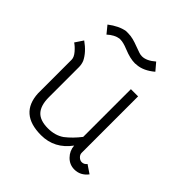

<svg xmlns="http://www.w3.org/2000/svg" viewBox="-156 -681 811 811"><g transform="rotate(45 249.5 -275.0)"><path d="M148 -517Q122 -513 97 -490L70 -523Q109 -553 145 -559H156Q173 -559 188.5 -555Q204 -551 222 -544Q240 -537 250 -534Q259 -531 268 -531Q295 -531 326 -558L354 -525Q316 -493 279 -490H274L269 -489Q253 -489 236.5 -493Q220 -497 201.5 -504.5Q183 -512 174 -514Q163 -517 154 -517ZM68 -311Q68 -326 53 -343.5Q38 -361 24 -370L48 -406Q89 -377 106 -342Q112 -327 112 -311V-131Q112 -82 133.5 -58.5Q155 -35 202 -35Q245 -35 275 -56Q306 -80 333 -115V-400H376V-63Q376 -52 385 -43.5Q394 -35 404 -35Q418 -35 427 -47L464 -22Q440 9 404 9Q375 9 354.5 -12Q334 -33 332 -62Q282 6 202 6Q74 6 68 -110Z"/></g></svg>

Font: Bhavuka
Style: Regular
Weight: 400
Version: 2.94.0; ttfautohint (v1.2) -l 7 -r 28 -G 50 -x 13 -D deva -f